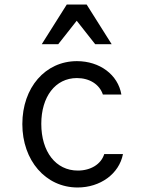

<svg xmlns="http://www.w3.org/2000/svg" viewBox="-20 -821 640 851"><path d="M442 -138C428 -93 382 -65 325 -65C227 -65 163 -149 163 -272C163 -392 225 -475 321 -475C377 -475 421 -447 436 -402H518C503 -490 422 -550 321 -550C181 -550 79 -433 79 -271C79 -110 182 10 324 10C424 10 508 -50 525 -138ZM165 -625H238L320 -729L402 -625H475L364 -801H276Z"/></svg>

Font: CommitMonoNiceRocks
Style: Regular
Weight: 400
Monospace: yes
Designer: Eigil Nikolajsen
Foundry: Eigil Nikolajsen
Version: Version 1.143